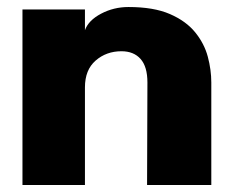

<svg xmlns="http://www.w3.org/2000/svg" viewBox="-20 -527 647 547"><path d="M346 -507Q418 -507 464 -487Q510 -467 536 -435Q562 -403 572 -365.5Q582 -328 582 -292V0H399L400 -292Q400 -337 380.5 -359Q361 -381 326 -381Q283 -381 252.5 -354.5Q222 -328 222 -278V0H44V-500H222V-441Q232 -469 268 -488Q304 -507 346 -507Z"/></svg>

Font: Panamera Black
Style: Regular
Weight: 900
Designer: Bastien Sozeau
Foundry: NBR — Bastien Sozeau
Version: Version 3.002; ttfautohint (v1.8.4.7-5d5b);gftools[0.9.33]